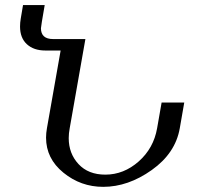

<svg xmlns="http://www.w3.org/2000/svg" viewBox="-20 -723 782 753"><path d="M384.8 9.8Q296.9 9.8 228.8 -45.7Q160.6 -101.1 160.6 -183.1Q160.6 -201.2 164.1 -220.2L217.8 -524.9H157.7Q112.3 -524.9 85.4 -549.6Q58.6 -574.2 58.6 -619.1Q58.6 -634.3 61.5 -650.9L70.3 -703.1H155.3Q140.6 -618.7 140.6 -612.3Q140.6 -569.8 188.5 -569.8H314.9L253.4 -220.2Q249.5 -199.7 249.5 -181.2Q249.5 -121.1 287.8 -79.6Q326.2 -38.1 393.1 -38.1Q465.3 -38.1 523.9 -89.8Q582.5 -141.6 596.2 -220.2L613.8 -320.8H702.6L685.1 -220.2Q668 -122.1 575.2 -56.2Q482.4 9.8 384.8 9.8Z"/></svg>

Font: Kelvinch
Style: Italic
Weight: 400
Italic angle: -10°
Designer: Paul James Miller
Foundry: High-Logic / Made with FontCreator
Version: Version 3.40;July 22, 2017;FontCreator 11.0.0.2388 64-bit